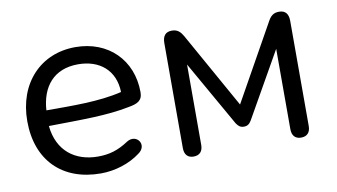

<svg xmlns="http://www.w3.org/2000/svg" viewBox="-58 -619 1317 751"><g transform="rotate(-10 600.5 -243.0)"><path d="M289 9C346 9 404 -10 445 -41C488 -70 451 -121 411 -96C369 -68 333 -58 289 -58C198 -58 130 -109 120 -209C253 -211 351 -210 440 -228C475 -234 496 -243 496 -277C496 -405 406 -495 275 -495C137 -495 40 -393 40 -242C40 -87 135 9 289 9ZM121 -271C127 -364 177 -427 274 -427C359 -427 419 -378 421 -291C331 -269 223 -271 121 -271Z M657 7C681 7 694 -7 694 -33V-352L841 -93C848 -83 855 -74 871 -74C887 -74 894 -82 901 -93L1048 -352V-33C1048 -7 1061 7 1084 7C1108 7 1121 -7 1121 -33V-450C1121 -478 1109 -493 1084 -493C1061 -493 1050 -482 1040 -464L871 -162L702 -464C692 -481 681 -493 658 -493C633 -493 621 -478 621 -450V-33C621 -7 634 7 657 7Z"/></g></svg>

Font: SN Pro Book
Style: Regular
Weight: 350
Designer: Tobias Whetton
Foundry: Supernotes
Version: Version 1.003;Glyphs 3.3 (3324)